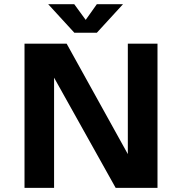

<svg xmlns="http://www.w3.org/2000/svg" viewBox="-20 -912 890 932"><path d="M577 -891.5 450 -753H341L214 -891.5H340.5L396 -815.5L450 -891.5ZM600.5 -700H744.5V0H541.5L242.5 -535V0H99V-700H303.5L600.5 -164Z"/></svg>

Font: League Mono Wide SemiBold
Style: Regular
Weight: 600
Width: 8
Designer: Tyler Finck
Foundry: The League of Moveable Type / Tyler Finck
Version: Version 2.210